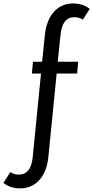

<svg xmlns="http://www.w3.org/2000/svg" viewBox="-81 -815 528 1086"><path d="M32.7 250.5Q5.5 250.5 -19.3 242.5Q-44.1 234.5 -61.4 219.5L-22.7 158.6Q-13.6 165 -0.9 168.9Q11.8 172.7 25.5 172.7Q59.5 172.7 79.3 148.4Q99.1 124.1 104.1 72.3L150.9 -399.1H99.5L105.5 -465.9H157.3L172.7 -616.8Q176.8 -658.6 190 -691.8Q203.2 -725 223.6 -748Q244.1 -770.9 271.8 -783.2Q299.5 -795.5 332.7 -795.5Q360 -795.5 384.5 -787.5Q409.1 -779.5 426.4 -764.5L387.7 -703.6Q378.6 -710 365.9 -713.9Q353.2 -717.7 339.5 -717.7Q305.5 -717.7 286.1 -693.4Q266.8 -669.1 261.4 -617.3L245.5 -465.9H361.4L355.5 -399.1H239.5L192.7 71.8Q188.6 113.6 175.7 146.8Q162.7 180 142 203Q121.4 225.9 93.9 238.2Q66.4 250.5 32.7 250.5Z"/></svg>

Font: Spartan Med
Style: Regular
Weight: 500
Designer: Matt Bailey, Mirko Velimirovic
Foundry: Matt Bailey
Version: Version 1.005